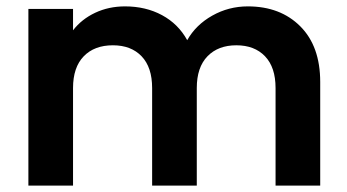

<svg xmlns="http://www.w3.org/2000/svg" viewBox="-20 -582 1088 602"><path d="M757 -562Q859 -562 921.5 -499.5Q984 -437 984 -325V0H844V-306Q844 -371 811 -405.5Q778 -440 721 -440Q664 -440 630.5 -405.5Q597 -371 597 -306V0H457V-306Q457 -371 424 -405.5Q391 -440 334 -440Q276 -440 242.5 -405.5Q209 -371 209 -306V0H69V-554H209V-487Q236 -522 278.5 -542Q321 -562 372 -562Q437 -562 488 -534.5Q539 -507 567 -456Q594 -504 645.5 -533Q697 -562 757 -562Z"/></svg>

Font: Fz Poppins SemBd
Style: Regular
Weight: 600
Designer: Ninad Kale (Devanagari), Jonny Pinhorn (Latin)
Foundry: Indian Type Foundry
Version: Vit hóa bi Vntype.Com & FontZin.Com